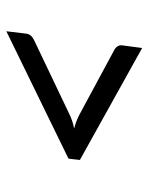

<svg xmlns="http://www.w3.org/2000/svg" viewBox="51 -647 478 620"><g transform="rotate(-90 290.0 -337.0)"><path d="M86.5 -345.5 88 -355 499 -555.5 491.5 -492Q490.5 -483.5 485.5 -477.2Q480.5 -471 470.5 -466L231.5 -352Q211.5 -342 185 -336.5Q208.5 -330.5 228 -320.5L438.5 -207Q447.5 -202 451 -195.5Q454.5 -189 453.5 -181L445 -117L83.5 -318Z"/></g></svg>

Font: Lato
Style: Italic
Weight: 400
Italic angle: -7°
Designer: Lukasz Dziedzic
Foundry: tyPoland Lukasz Dziedzic
Version: Version 2.007; 2014-02-27